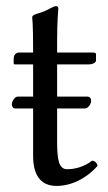

<svg xmlns="http://www.w3.org/2000/svg" viewBox="-20 -602 356 632"><path d="M43 -429C29 -429 25 -417 25 -409V-396C25 -391 26 -390 30 -390H89V-284H38C29 -284 19 -269 19 -259C19 -253 22 -245 30 -245H89V-89C89 -18 120 10 166 10C212 10 262 -12 301 -56C299 -66.3 293 -72 283 -73C257 -53 227 -45 201 -45C174 -45 168 -75 168 -137V-245H259C271 -245 280 -260 280 -271C280 -276 277 -284 268 -284H168V-390H272C282 -390 296 -394 296 -403V-423C296 -427 293 -429 288 -429H168V-468C168 -533 172 -573 172 -573C172 -579.4 169 -581.8 164.3 -581.8C159.8 -581.8 151.3 -577.9 142 -572.8C130.7 -566.5 120.5 -562.2 108 -558.7C96 -555.3 86 -551.9 86 -545C86 -533.4 89 -540 89 -429.1Z"/></svg>

Font: Libertinus Serif
Style: Regular
Weight: 400
Designer: Philipp H. Poll
Foundry: Khaled Hosny
Version: Version 6.2